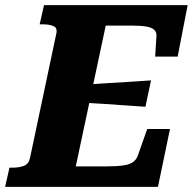

<svg xmlns="http://www.w3.org/2000/svg" viewBox="-52 -730 753 750"><path d="M612 -226 565 0H-32L-15 -75H-4Q22 -75 41 -82Q60 -89 65 -112L168 -599Q173 -621 157 -628Q141 -635 114 -635H103L120 -710H681L642 -509H554L559 -586Q561 -604 550.5 -613.5Q540 -623 518.5 -626.5Q497 -630 464 -630H361L244 -80H362Q402 -80 427.5 -83.5Q453 -87 467 -96.5Q481 -106 487 -124L523 -226ZM290 -400Q331 -403 372.5 -405.5Q414 -408 455.5 -410.5Q497 -413 538 -416L516 -313Q476 -316 436 -318.5Q396 -321 355.5 -324Q315 -327 274 -329Z"/></svg>

Font: Roboto Serif
Style: Bold Italic
Weight: 700
Italic angle: -10°
Designer: Greg Gazdowicz
Foundry: Commercial Type
Version: Version 1.008